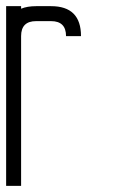

<svg xmlns="http://www.w3.org/2000/svg" viewBox="-20 -606 382 626"><path d="M48.8 0H0V-585.9H48.8V-577.6Q68.8 -585.9 97.7 -585.9H146.5Q244.1 -585.9 244.1 -488.3H195.3Q195.3 -537.1 146.5 -537.1H97.7Q48.8 -537.1 48.8 -488.3Z"/></svg>

Font: Daray
Style: Regular
Weight: 400
Designer: Maxim Raikov
Foundry: Maxim Raikov
Version: Version 1.00 May 24, 2021, initial release